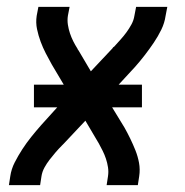

<svg xmlns="http://www.w3.org/2000/svg" viewBox="-20 -540 540 560"><path d="M6 0 10 -26Q13 -47 23 -66.5Q33 -86 45 -104.5Q57 -123 71 -140.5Q85 -158 100 -175L147 -227H79V-293H166L131 -352Q122 -368 113.5 -384.5Q105 -401 98.5 -418.5Q92 -436 88 -455Q84 -474 87 -494L92 -520H183L178 -494Q176 -481 178 -468Q180 -455 184 -443Q188 -431 193.5 -420Q199 -409 206 -398Q206 -397 207 -395.5Q208 -394 209 -393L245 -332L308 -399Q309 -401 310 -402Q311 -403 313 -404Q322 -414 331.5 -424.5Q341 -435 349 -446Q357 -457 363.5 -469Q370 -481 372 -494L377 -520H468L463 -494Q460 -473 450.5 -453.5Q441 -434 428.5 -415.5Q416 -397 402.5 -379.5Q389 -362 374 -345L326 -293H394V-227H307L343 -168Q352 -152 360 -135.5Q368 -119 375 -101.5Q382 -84 385.5 -65Q389 -46 386 -26L382 0H291L295 -26Q297 -39 295 -52Q293 -65 289 -77Q285 -89 279.5 -100Q274 -111 268 -122Q267 -123 266.5 -124.5Q266 -126 265 -127L229 -188L166 -121Q164 -119 163 -118Q162 -117 161 -116Q151 -106 142 -95.5Q133 -85 124.5 -74Q116 -63 109.5 -51Q103 -39 101 -26L97 0Z"/></svg>

Font: Iosevka Term Curly Medium
Style: Italic
Weight: 500
Italic angle: -9°
Designer: Belleve Invis
Foundry: Belleve Invis
Version: Version 32.3.0